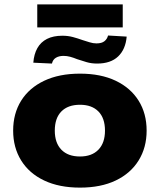

<svg xmlns="http://www.w3.org/2000/svg" viewBox="-20 -845 729 876"><path d="M345 11Q250 11 181.5 -21.5Q113 -54 76.5 -113Q40 -172 40 -249Q40 -327 76.5 -385.5Q113 -444 181.5 -476.5Q250 -509 345 -509Q440 -509 508 -476.5Q576 -444 612.5 -385.5Q649 -327 649 -249Q649 -172 612.5 -113Q576 -54 508 -21.5Q440 11 345 11ZM345 -131Q399 -131 429 -162Q459 -193 459 -249Q459 -306 429 -336.5Q399 -367 345 -367Q290 -367 260 -336.5Q230 -306 230 -249Q230 -193 260 -162Q290 -131 345 -131ZM150 -720V-825H540V-720ZM217 -555 132 -559Q135 -598 150.5 -625.5Q166 -653 194.5 -667.5Q223 -682 265 -682Q290 -682 312.5 -676Q335 -670 357 -662Q373 -657 389 -652Q405 -647 420 -647Q444 -647 456.5 -657Q469 -667 473 -683L558 -678Q553 -620 519 -587.5Q485 -555 423 -555Q397 -555 375 -561.5Q353 -568 332 -575Q315 -582 300 -586Q285 -590 270 -590Q249 -590 235 -581.5Q221 -573 217 -555Z"/></svg>

Font: Nunito Sans 10pt SemiExpanded Black
Style: Regular
Weight: 900
Width: 6
Designer: Vernon Adams
Foundry: Vernon Adams
Version: Version 3.101;gftools[0.9.27]